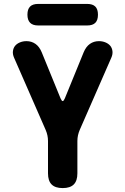

<svg xmlns="http://www.w3.org/2000/svg" viewBox="-20 -950 640 980"><path d="M300 10Q262 10 243.5 -8.5Q225 -27 225 -65V-230Q225 -245 222 -259Q219 -273 213 -287L52 -655Q44 -673 46 -689Q48 -705 57 -716Q66 -727 81.5 -733.5Q97 -740 115 -740Q141 -740 161 -726Q181 -712 193 -683L289 -448Q295 -434 300 -434Q305 -434 311 -448L407 -683Q419 -712 439 -726Q459 -740 485 -740Q503 -740 518.5 -733.5Q534 -727 543 -716Q552 -705 554 -689Q556 -673 548 -655L387 -287Q381 -273 378 -259Q375 -245 375 -230V-65Q375 -27 356.5 -8.5Q338 10 300 10ZM175 -820Q147 -820 133.5 -834Q120 -848 120 -875Q120 -903 133.5 -916.5Q147 -930 175 -930H425Q453 -930 466.5 -916.5Q480 -903 480 -875Q480 -847 466.5 -833.5Q453 -820 425 -820Z"/></svg>

Font: Maple Mono NL ExtraBold
Style: Regular
Weight: 800
Monospace: yes
Designer: subframe7536
Version: Version 7.000